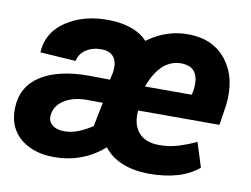

<svg xmlns="http://www.w3.org/2000/svg" viewBox="-64 -630 953 729"><g transform="rotate(10 412.0 -265.0)"><path d="M548.3 9.8Q429.7 7.3 376.5 -61.5Q293.5 11.7 179.2 9.8Q127.4 9.3 86.7 -11Q45.9 -31.2 25.4 -67.1Q4.9 -103 7.3 -151.9Q10.7 -231.9 77.9 -274.7Q145 -317.4 262.2 -317.4L343.8 -316.4L350.1 -345.7Q352.5 -361.8 351.1 -376Q344.2 -422.9 294.9 -424.3Q260.7 -425.3 234.9 -409.4Q209 -393.6 202.6 -363.8L65.4 -372.6Q69.3 -450.7 137.7 -495.6Q206.1 -540.5 302.7 -538.6Q402.3 -536.1 450.2 -484.9Q523.9 -539.6 611.8 -537.6Q705.6 -535.6 756.1 -469.5Q806.6 -403.3 794.9 -298.8L782.7 -219.7H469.2Q464.4 -167 489.7 -136.2Q515.1 -105.5 565.9 -104.5Q605.5 -103.5 641.1 -114.3Q676.8 -125 711.9 -141.6L741.7 -47.4Q675.8 9.8 548.3 9.8ZM208 -93.3Q254.9 -93.3 313.5 -132.3L332 -225.1L264.2 -225.6Q215.8 -224.1 183.6 -203.6Q151.4 -183.1 146 -149.9Q141.1 -124 158.2 -108.6Q175.3 -93.3 208 -93.3ZM604 -424.3Q520.5 -427.2 479 -314H659.2L662.6 -329.1Q665.5 -346.7 664.6 -363.8Q661.1 -421.4 604 -424.3Z"/></g></svg>

Font: RobotoInd
Style: Bold Italic
Weight: 700
Italic angle: -12°
Designer: Google
Version: Version 2.001150; 2014